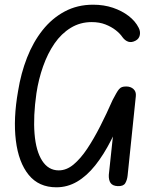

<svg xmlns="http://www.w3.org/2000/svg" viewBox="-20 -792 661 817"><path d="M220 5Q145 5 102 -48Q59 -101 47.5 -194Q36 -287 57 -405Q69 -480 95 -546.5Q121 -613 161 -663.5Q201 -714 255 -743Q309 -772 376 -772Q422 -772 460.5 -759Q499 -746 527.5 -724Q556 -702 570 -674Q578 -659 575 -643Q572 -627 557 -619Q540 -610 526 -614.5Q512 -619 501 -634Q491 -649 472.5 -663.5Q454 -678 428.5 -688Q403 -698 370 -698Q321 -698 281 -673.5Q241 -649 212 -607Q183 -565 163.5 -510Q144 -455 135 -395Q121 -297 127 -223Q133 -149 159.5 -108Q186 -67 230 -67Q263 -67 293 -92Q323 -117 351 -159Q379 -201 406.5 -255Q434 -309 459 -366Q468 -383 474.5 -394.5Q481 -406 486.5 -412.5Q492 -419 499 -421.5Q506 -424 517 -424L516 -342Q486 -261 453.5 -197Q421 -133 385 -88Q349 -43 308 -19Q267 5 220 5ZM481 0Q459 -1 450.5 -13.5Q442 -26 443 -48L479 -385L517 -424Q536 -424 548 -413Q560 -402 558 -383L523 -45Q521 -26 513 -12.5Q505 1 481 0Z"/></svg>

Font: Edu NSW ACT Foundation Medium
Style: Regular
Weight: 500
Version: Version 1.003